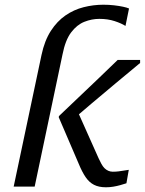

<svg xmlns="http://www.w3.org/2000/svg" viewBox="-20 -791 614 814"><path d="M398 -120 306 -326 265 -264Q316 -308 367.5 -351.5Q419 -395 470.5 -438Q522 -481 574 -524V-537H479Q438 -497 396.5 -457.5Q355 -418 313.5 -378.5Q272 -339 230 -299L229 -294L314 -96Q328 -62 343 -40Q358 -18 378.5 -7.5Q399 3 429 3Q445 3 460 0.5Q475 -2 489.5 -6Q504 -10 516 -14L526 -71Q518 -70 506.5 -68Q495 -66 483 -64.5Q471 -63 458 -63Q448 -63 439 -67Q430 -71 423 -78Q416 -85 410 -96Q404 -107 398 -120ZM156 -558Q169 -619 195.5 -660Q222 -701 257.5 -725.5Q293 -750 334.5 -760.5Q376 -771 418 -771Q442 -771 463.5 -768.5Q485 -766 501.5 -762.5Q518 -759 527 -755L512 -681Q495 -692 466 -701.5Q437 -711 401 -711Q369 -711 337.5 -698.5Q306 -686 281.5 -653.5Q257 -621 245 -560L127 0H38Z"/></svg>

Font: Roboto Serif
Style: Italic
Weight: 400
Italic angle: -10°
Designer: Greg Gazdowicz
Foundry: Commercial Type
Version: Version 1.008